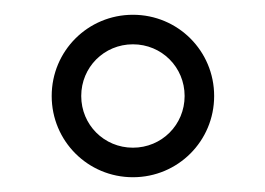

<svg xmlns="http://www.w3.org/2000/svg" viewBox="-20 -740 359 260"><path d="M270 -610C270 -671 221 -720 160 -720C99 -720 50 -671 50 -610C50 -549 99 -500 160 -500C221 -500 270 -549 270 -610ZM230 -610C230 -571 199 -540 160 -540C121 -540 90 -571 90 -610C90 -649 121 -680 160 -680C199 -680 230 -649 230 -610Z"/></svg>

Font: Veleka
Style: Bold Italic
Weight: 700
Italic angle: -12°
Designer: Stefan Peev, Context Ltd, 2016; SIL International, 1997-2014.
Foundry: Stefan Peev, Context Ltd, 2016
Version: Version 5.000